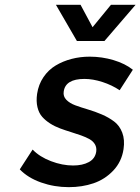

<svg xmlns="http://www.w3.org/2000/svg" viewBox="-20 -772 582 796"><path d="M62 -69.8 115.2 -151.9Q144.5 -121.6 191.4 -103.8Q238.3 -85.9 283.2 -85.9Q322.3 -85.9 348.4 -100.1Q374.5 -114.3 378.9 -143.1Q381.3 -160.2 373.8 -173.3Q366.2 -186.5 351.1 -195.1Q335.9 -203.6 315.9 -210.7Q295.9 -217.8 273.7 -224.6Q251.5 -231.4 229.5 -239.5Q207.5 -247.6 188.2 -259.8Q168.9 -272 155 -287.6Q141.1 -303.2 135.3 -327.6Q129.4 -352.1 133.8 -382.8Q139.6 -421.9 160.2 -452.1Q180.7 -482.4 210.9 -500.5Q241.2 -518.6 276.9 -527.8Q312.5 -537.1 352.1 -537.1Q402.8 -537.1 450.9 -522.7Q499 -508.3 530.8 -482.9L476.1 -397.9Q443.8 -419.4 404.5 -432.1Q365.2 -444.8 330.1 -444.8Q251 -444.8 244.1 -392.1Q241.2 -372.6 254.9 -358.4Q268.6 -344.2 292.2 -335.4Q315.9 -326.7 345 -318.1Q374 -309.6 402.3 -297.4Q430.7 -285.2 453.1 -268.3Q475.6 -251.5 486.8 -222.2Q498 -192.9 492.2 -153.8Q484.4 -101.6 449.7 -64.9Q415 -28.3 367.9 -12.2Q320.8 3.9 265.1 3.9Q205.1 3.9 150.4 -15.4Q95.7 -34.7 62 -69.8ZM211.9 -752H314L363.8 -659.2L439.9 -752H542L413.1 -602.1H298.8Z"/></svg>

Font: Trueno
Style: Italic
Weight: 400
Designer: Julieta Ulanovsky
Foundry: Julieta Ulanovsky
Version: Version 3.001b | FøM Fix